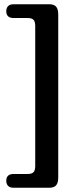

<svg xmlns="http://www.w3.org/2000/svg" viewBox="-20 -759 374 905"><path d="M146 24V-637Q146 -657 138 -665.5Q130 -674 111 -674H44.5Q9.5 -674 9.5 -706.5Q9.5 -721 18 -730Q26.5 -739 44.5 -739H211.5Q235 -739 244.8 -727.2Q254.5 -715.5 254.5 -690V77Q254.5 102.5 244.8 114.2Q235 126 211.5 126H44.5Q26.5 126 18 117Q9.5 108 9.5 93.5Q9.5 61 44.5 61H111Q130 61 138 52.5Q146 44 146 24Z"/></svg>

Font: Fraunces 72pt SuperSoft SemiBold
Style: Regular
Weight: 600
Version: Version 1.000;[b76b70a41]